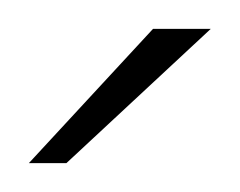

<svg xmlns="http://www.w3.org/2000/svg" viewBox="-20 -649 166 133"><path d="M0 -536 86 -629H126L26 -536Z"/></svg>

Font: Smooch Sans Light
Style: Regular
Weight: 300
Designer: Robert E. Leuschke
Foundry: Robert E. Leuschke
Version: Version 1.010; ttfautohint (v1.8.3)